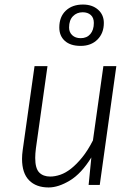

<svg xmlns="http://www.w3.org/2000/svg" viewBox="-20 -814 605 845"><path d="M382 -121Q338 -50 287.5 -19.5Q237 11 194 11Q139 11 108 -20.5Q77 -52 77 -115Q77 -133 80 -154L132 -523H189L138 -161Q135 -137 135 -119Q135 -73 152.5 -55Q170 -37 201 -37Q222 -37 245.5 -45Q269 -53 293 -72Q317 -91 341.5 -121Q366 -151 389 -196L435 -523H492L419 0H370ZM335 -612Q290 -612 265.5 -634Q241 -656 241 -693Q241 -740 269.5 -767Q298 -794 345 -794Q386 -794 411.5 -771.5Q437 -749 437 -713Q437 -668 409 -640Q381 -612 335 -612ZM335 -646Q362 -646 377.5 -664Q393 -682 393 -713Q393 -736 379.5 -748Q366 -760 344 -760Q318 -760 301 -742.5Q284 -725 284 -693Q284 -672 298 -659Q312 -646 335 -646Z"/></svg>

Font: Glekhifnjqigglhiwekvrgaqftz
Style: Regular
Weight: 300
Italic angle: -8°
Designer: Carrois Corporate & Edenspiekermann
Foundry: Carrois Corporate GbR & Edenspiekermann AG
Version: Version 2.001